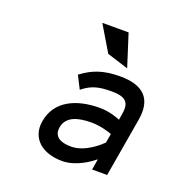

<svg xmlns="http://www.w3.org/2000/svg" viewBox="-123 -787 888 913"><g transform="rotate(20 321.0 -330.5)"><path d="M375 -672H242L319 -543L427 -509ZM217 -401 250 -336 255 -340C296 -372 333 -381 395 -381C466 -381 490 -359 479 -298L474 -266C460 -272 419 -288 370 -288C255 -288 153 -246 134 -135C119 -46 184 11 286 11C356 11 418 -34 444 -55L435 0H511L562 -298C581 -409 528 -462 409 -462C323 -462 270 -440 222 -404ZM221 -136C231 -193 288 -209 356 -209C404 -209 448 -194 461 -189L453 -143C443 -133 377 -68 303 -68C246 -68 213 -89 221 -136Z"/></g></svg>

Font: Charger Monospace
Style: Regular
Weight: 400
Designer: Jasper
Foundry: Cannot Into Space Fonts
Version: Version 0.980